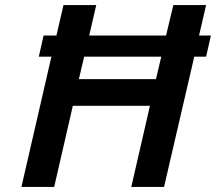

<svg xmlns="http://www.w3.org/2000/svg" viewBox="-20 -742 857 762"><path d="M631 0 751 -517H798L817 -601H770L798 -722H668L639 -601H334L362 -722H232L204 -601H153L134 -517H184L65 0H195L269 -322H575L501 0ZM293 -428 314 -517H620L599 -428Z"/></svg>

Font: Perun SemiBold Italic
Style: Regular
Weight: 400
Italic angle: -12°
Foundry: Copyright (c) Stefan Peev, Context Ltd, 2016
Version: Version 1.026